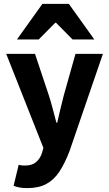

<svg xmlns="http://www.w3.org/2000/svg" viewBox="-20 -773 561 987"><path d="M120 194Q98 194 81.5 191Q65 188 50 182L76 74Q87 77 94.5 77.5Q102 78 109 78Q146 78 166.5 59.5Q187 41 196 13L203 -13L12 -496H160L231 -283Q242 -249 251 -214Q260 -179 270 -142H274Q282 -177 290.5 -212.5Q299 -248 308 -283L368 -496H509L337 5Q313 67 285.5 109Q258 151 218.5 172.5Q179 194 120 194ZM67 -570 198 -753H334L465 -570H353L268 -656H264L179 -570Z"/></svg>

Font: Source Sans 3 ExtraLight
Style: Bold
Weight: 700
Version: Version 3.052;hotconv 1.1.0;makeotfexe 2.6.0